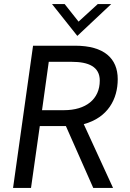

<svg xmlns="http://www.w3.org/2000/svg" viewBox="-20 -921 638 941"><path d="M44 0H132L175 -303H257H303L437 0H534L390.5 -312.5C509 -344.5 557 -435.5 557 -533C557 -635 490 -697 348 -697H142ZM186 -381 219 -618H332C414 -618 469 -594 469 -526C469 -434 400 -381 294 -381ZM235 -901 359 -745 525 -901H459L365 -815L297 -901Z"/></svg>

Font: HK Grotesk
Style: Italic
Weight: 400
Italic angle: -16°
Designer: Alfredo Marco Pradil
Foundry: Hanken Design Co.
Version: Version 3.001;FEAKit 1.0